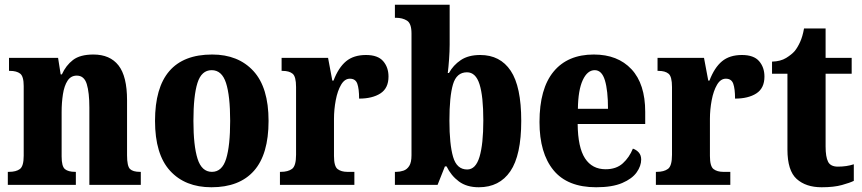

<svg xmlns="http://www.w3.org/2000/svg" viewBox="-20 -780 3638 810"><path d="M13 0V-55H18Q48 -55 64 -67Q80 -79 80 -123V-417Q80 -458 65 -469.5Q50 -481 22 -481H18V-536H225L236 -466H241Q258 -504 288 -527Q318 -550 374 -550Q444 -550 480 -504Q516 -458 516 -357V-125Q516 -79 528.5 -67Q541 -55 570 -55H574V0H357V-326Q357 -390 346 -425.5Q335 -461 304 -461Q279 -461 265 -439.5Q251 -418 245.5 -382.5Q240 -347 240 -307V-120Q240 -78 254 -66.5Q268 -55 297 -55H300V0Z M872 10Q761 10 697.5 -59.5Q634 -129 634 -270Q634 -550 875 -550Q985 -550 1049 -480.5Q1113 -411 1113 -270Q1113 -129 1051.5 -59.5Q990 10 872 10ZM874 -55Q917 -55 934 -110Q951 -165 951 -270Q951 -376 933.5 -430Q916 -484 873 -484Q830 -484 813 -430Q796 -376 796 -270Q796 -165 813.5 -110Q831 -55 874 -55Z M1161 0V-55H1165Q1195 -55 1212 -67.5Q1229 -80 1229 -127V-413Q1229 -457 1214.5 -469Q1200 -481 1172 -481H1168V-536H1364L1382 -440H1387Q1408 -495 1440 -521.5Q1472 -548 1524 -548Q1574 -548 1596.5 -522Q1619 -496 1619 -457Q1619 -408 1585 -386Q1551 -364 1495 -364Q1495 -405 1487.5 -426.5Q1480 -448 1456 -448Q1434 -448 1419 -422.5Q1404 -397 1396.5 -357.5Q1389 -318 1389 -278V-122Q1389 -78 1404.5 -66.5Q1420 -55 1445 -55H1475V0Z M2000 10Q1949 10 1916 -14.5Q1883 -39 1864 -78H1857L1826 0H1646V-55H1652Q1667 -55 1682 -60Q1697 -65 1706.5 -80Q1716 -95 1716 -125V-639Q1716 -681 1697 -693Q1678 -705 1650 -705H1646V-760H1877V-592Q1877 -564 1874.5 -529.5Q1872 -495 1869 -472H1874Q1892 -505 1924 -526.5Q1956 -548 2006 -548Q2090 -548 2134.5 -481.5Q2179 -415 2179 -270Q2179 -125 2133 -57.5Q2087 10 2000 10ZM1951 -65Q1987 -65 2003 -118.5Q2019 -172 2019 -272Q2019 -374 2003 -424.5Q1987 -475 1950 -475Q1906 -475 1891 -424Q1876 -373 1876 -271Q1876 -171 1891.5 -118Q1907 -65 1951 -65Z M2495 10Q2374 10 2315 -62Q2256 -134 2256 -265Q2256 -406 2315.5 -478Q2375 -550 2485 -550Q2586 -550 2644 -488Q2702 -426 2702 -308V-257H2417Q2418 -158 2448 -112Q2478 -66 2535 -66Q2580 -66 2607.5 -91Q2635 -116 2650 -153Q2665 -148 2675 -136.5Q2685 -125 2685 -107Q2685 -80 2666 -53Q2647 -26 2605 -8Q2563 10 2495 10ZM2545 -321Q2545 -398 2532 -441Q2519 -484 2489 -484Q2458 -484 2438.5 -442Q2419 -400 2418 -321Z M2747 0V-55H2751Q2781 -55 2798 -67.5Q2815 -80 2815 -127V-413Q2815 -457 2800.5 -469Q2786 -481 2758 -481H2754V-536H2950L2968 -440H2973Q2994 -495 3026 -521.5Q3058 -548 3110 -548Q3160 -548 3182.5 -522Q3205 -496 3205 -457Q3205 -408 3171 -386Q3137 -364 3081 -364Q3081 -405 3073.5 -426.5Q3066 -448 3042 -448Q3020 -448 3005 -422.5Q2990 -397 2982.5 -357.5Q2975 -318 2975 -278V-122Q2975 -78 2990.5 -66.5Q3006 -55 3031 -55H3061V0Z M3446 10Q3380 10 3341 -25Q3302 -60 3302 -149V-469H3237V-520Q3273 -521 3296.5 -535.5Q3320 -550 3333 -565Q3345 -580 3355.5 -603Q3366 -626 3372 -660H3463V-536H3573V-469H3463V-162Q3463 -118 3473.5 -97.5Q3484 -77 3515 -77Q3552 -77 3582 -87V-17Q3566 -9 3532 0.5Q3498 10 3446 10Z"/></svg>

Font: Noto Serif Armenian Condensed ExtraBold
Style: Regular
Weight: 800
Width: 3
Designer: Monotype Design Team
Foundry: Monotype Imaging Inc.
Version: Version 2.008; ttfautohint (v1.8.4.7-5d5b)